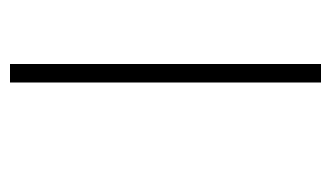

<svg xmlns="http://www.w3.org/2000/svg" viewBox="-159 -503 662 384"><g transform="rotate(-90 172.0 -311.0)"><path d="M199 0H236V-622H199Z"/></g></svg>

Font: Noto Sans Gurmukhi ExtraLight
Style: Regular
Weight: 200
Designer: Jelle Bosma - Monotype Design Team
Foundry: Monotype Imaging Inc.
Version: Version 2.004